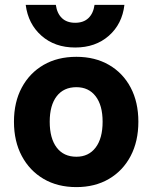

<svg xmlns="http://www.w3.org/2000/svg" viewBox="-20 -749 622 784"><path d="M488 -729Q479 -651 424.5 -603Q370 -555 287 -555Q204 -555 149.5 -603Q95 -651 85 -729H208Q213 -694 233 -675Q253 -656 287 -656Q321 -656 341 -675Q361 -694 366 -729ZM37 -252Q37 -332 69 -391.5Q101 -451 158 -484Q215 -517 292 -517Q368 -517 425 -484Q482 -451 513.5 -391.5Q545 -332 545 -252Q545 -172 513.5 -112Q482 -52 425 -18.5Q368 15 292 15Q215 15 158 -18.5Q101 -52 69 -112Q37 -172 37 -252ZM399 -252Q399 -319 370.5 -356Q342 -393 292 -393Q240 -393 211.5 -356Q183 -319 183 -252Q183 -184 211.5 -146.5Q240 -109 292 -109Q342 -109 370.5 -146.5Q399 -184 399 -252Z"/></svg>

Font: Overused Grotesk
Style: Bold
Weight: 700
Version: Version 0.003